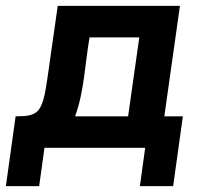

<svg xmlns="http://www.w3.org/2000/svg" viewBox="-63 -502 671 652"><path d="M372 -107H192C223 -192 225 -281 241 -375H410ZM430 0 412 130H525L558 -107H495L548 -482H133L98 -236C81 -118 68 -107 -10 -107L-43 130H70L88 0Z"/></svg>

Font: Cantarell
Style: BoldOblique
Weight: 700
Italic angle: -8°
Designer: Dave Crossland
Version: Version 0.024